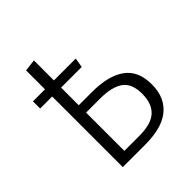

<svg xmlns="http://www.w3.org/2000/svg" viewBox="-173 -748 869 869"><g transform="rotate(-45 261.5 -313.0)"><path d="M120 0V-452H43V-498H120V-619L177 -626V-498H317L309 -452H177V-339H261Q367 -339 422.5 -298.5Q478 -258 478 -173Q478 -126 462.5 -93.5Q447 -61 419 -40Q391 -19 351 -9.5Q311 0 262 0ZM271 -47Q304 -47 331 -53Q358 -59 377 -73.5Q396 -88 406.5 -112.5Q417 -137 417 -173Q417 -239 379 -265.5Q341 -292 266 -292H177V-47Z"/></g></svg>

Font: Jldddboxgfspflltxgxzjzlszac
Style: Regular
Weight: 300
Designer: Carrois Corporate & Edenspiekermann
Foundry: Carrois Corporate GbR & Edenspiekermann AG
Version: Version 2.001